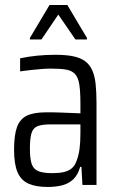

<svg xmlns="http://www.w3.org/2000/svg" viewBox="-20 -736 467 764"><path d="M170 8Q124 8 94 -5Q64 -18 50 -50Q36 -82 36 -140Q36 -198 47.5 -230Q59 -262 86.5 -275.5Q114 -289 162 -289Q174 -289 190.5 -289Q207 -289 225.5 -288Q244 -287 263 -286.5Q282 -286 300 -285V-323Q300 -372 295.5 -400Q291 -428 278.5 -441.5Q266 -455 243 -459Q220 -463 183 -463Q167 -463 146.5 -461.5Q126 -460 104 -457.5Q82 -455 60 -452V-504Q93 -511 128 -514.5Q163 -518 201 -518Q243 -518 271.5 -512Q300 -506 318 -493Q336 -480 346.5 -457.5Q357 -435 360.5 -402Q364 -369 364 -325V0H308L304 -72H299Q290 -40 271.5 -22.5Q253 -5 227 1.5Q201 8 170 8ZM188 -47Q214 -47 232.5 -51Q251 -55 264 -65Q277 -75 284 -94Q293 -117 296.5 -143.5Q300 -170 300 -205V-241H179Q146 -241 128.5 -233.5Q111 -226 105 -205Q99 -184 99 -144Q99 -105 106 -84Q113 -63 132.5 -55Q152 -47 188 -47ZM99 -579V-585L177 -716H248L326 -585V-579H280L212 -678L145 -579Z"/></svg>

Font: Saira Condensed
Style: Regular
Weight: 400
Width: 3
Designer: Hector Gatti with collaboration of the Omnibus-Type team
Foundry: Omnibus-Type
Version: Version 1.101